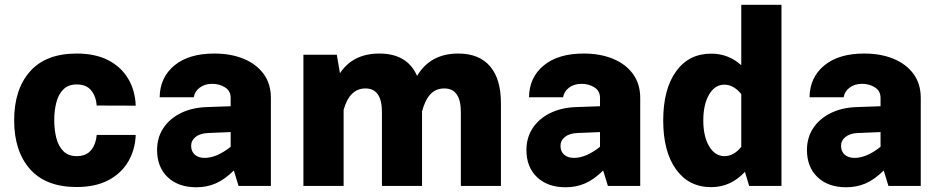

<svg xmlns="http://www.w3.org/2000/svg" viewBox="-20 -770 3898 795"><path d="M297.4 -548.3Q375 -548.3 428.5 -520.5Q481.9 -492.7 510.7 -444.1Q539.6 -395.5 542 -332.5L380.4 -333Q377.9 -370.1 357.9 -395.3Q337.9 -420.4 297.4 -420.4Q263.2 -420.4 242.7 -400.1Q222.2 -379.9 213.4 -346.2Q204.6 -312.5 204.6 -272.9Q204.6 -232.9 213.1 -199Q221.7 -165 242.2 -144.3Q262.7 -123.5 297.4 -123.5Q337.9 -123.5 357.9 -149.2Q377.9 -174.8 380.4 -211.4H542Q539.6 -149.4 510.7 -100.6Q481.9 -51.8 428.5 -23.7Q375 4.4 297.4 4.4Q169.9 4.4 104.2 -69.8Q38.6 -144 38.6 -272Q38.6 -399.9 104.2 -474.1Q169.9 -548.3 297.4 -548.3Z M1101.6 -364.7V0H967.8L948.2 -64Q910.6 -26.9 873.5 -10.7Q836.4 5.4 793 5.4Q718.3 5.4 674.3 -36.4Q630.4 -78.1 630.4 -148.9Q630.4 -199.7 656 -239Q681.6 -278.3 728.3 -301.5Q774.9 -324.7 837.4 -326.7L935.1 -330.1V-364.7Q935.1 -393.6 911.9 -408.2Q888.7 -422.9 858.4 -422.9Q828.1 -422.9 807.1 -407.2Q786.1 -391.6 782.2 -367.2H641.1Q642.1 -449.2 701.9 -498.8Q761.7 -548.3 867.2 -548.3Q936 -548.3 988.8 -526.6Q1041.5 -504.9 1071.5 -463.9Q1101.6 -422.9 1101.6 -364.7ZM771.5 -166Q771.5 -143.1 786.6 -129.6Q801.8 -116.2 827.6 -116.2Q877 -116.2 935.1 -162.1V-223.1L840.8 -219.2Q808.6 -217.8 790 -203.1Q771.5 -188.5 771.5 -166Z M1236.3 -543.5H1374.5L1387.7 -466.8Q1441.4 -548.3 1550.8 -548.3Q1666.5 -548.3 1707 -455.6Q1761.7 -548.3 1877.4 -548.3Q1963.9 -548.3 2009 -495.6Q2054.2 -442.9 2054.2 -342.8V0H1888.2V-305.7Q1888.2 -403.8 1819.8 -403.8Q1784.7 -403.8 1762.5 -380.1Q1740.2 -356.4 1728 -310.1H1727.5V0H1561.5V-305.7Q1561.5 -403.8 1493.2 -403.8Q1427.7 -403.8 1402.8 -315.4V0H1236.3Z M2630.9 -364.7V0H2497.1L2477.5 -64Q2439.9 -26.9 2402.8 -10.7Q2365.7 5.4 2322.3 5.4Q2247.6 5.4 2203.6 -36.4Q2159.7 -78.1 2159.7 -148.9Q2159.7 -199.7 2185.3 -239Q2210.9 -278.3 2257.6 -301.5Q2304.2 -324.7 2366.7 -326.7L2464.4 -330.1V-364.7Q2464.4 -393.6 2441.2 -408.2Q2418 -422.9 2387.7 -422.9Q2357.4 -422.9 2336.4 -407.2Q2315.4 -391.6 2311.5 -367.2H2170.4Q2171.4 -449.2 2231.2 -498.8Q2291 -548.3 2396.5 -548.3Q2465.3 -548.3 2518.1 -526.6Q2570.8 -504.9 2600.8 -463.9Q2630.9 -422.9 2630.9 -364.7ZM2300.8 -166Q2300.8 -143.1 2315.9 -129.6Q2331.1 -116.2 2356.9 -116.2Q2406.2 -116.2 2464.4 -162.1V-223.1L2370.1 -219.2Q2337.9 -217.8 2319.3 -203.1Q2300.8 -188.5 2300.8 -166Z M2726.1 -271Q2726.1 -400.4 2779.1 -474.1Q2832 -547.9 2924.8 -547.9Q2996.1 -547.9 3049.3 -500V-750H3215.8V0H3082L3064.5 -58.6Q3005.9 4.9 2924.8 4.9Q2832 4.9 2779.1 -68.8Q2726.1 -142.6 2726.1 -271ZM2892.1 -271.5Q2892.1 -205.1 2916.3 -164.3Q2940.4 -123.5 2980 -123.5Q3018.6 -123.5 3049.3 -162.1V-380.4Q3017.6 -419.4 2979.5 -419.4Q2939.9 -419.4 2916 -378.4Q2892.1 -337.4 2892.1 -271.5Z M3792.5 -364.7V0H3658.7L3639.2 -64Q3601.6 -26.9 3564.5 -10.7Q3527.3 5.4 3483.9 5.4Q3409.2 5.4 3365.2 -36.4Q3321.3 -78.1 3321.3 -148.9Q3321.3 -199.7 3346.9 -239Q3372.6 -278.3 3419.2 -301.5Q3465.8 -324.7 3528.3 -326.7L3626 -330.1V-364.7Q3626 -393.6 3602.8 -408.2Q3579.6 -422.9 3549.3 -422.9Q3519 -422.9 3498 -407.2Q3477.1 -391.6 3473.1 -367.2H3332Q3333 -449.2 3392.8 -498.8Q3452.6 -548.3 3558.1 -548.3Q3627 -548.3 3679.7 -526.6Q3732.4 -504.9 3762.5 -463.9Q3792.5 -422.9 3792.5 -364.7ZM3462.4 -166Q3462.4 -143.1 3477.5 -129.6Q3492.7 -116.2 3518.6 -116.2Q3567.9 -116.2 3626 -162.1V-223.1L3531.7 -219.2Q3499.5 -217.8 3481 -203.1Q3462.4 -188.5 3462.4 -166Z"/></svg>

Font: Estedad-FD ExtraBold
Style: Regular
Weight: 800
Designer: Amin Abedi
Version: Version 7.3